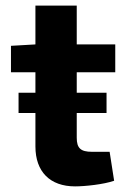

<svg xmlns="http://www.w3.org/2000/svg" viewBox="-20 -651 451 683"><path d="M253 -394H390V-493H253V-631H106V-493L19 -488V-394H106V-321H46V-249H106V-130C106 -40 158 12 247 12C282 12 349 5 386 -8L370 -111H307C267 -111 253 -124 253 -161V-249H359V-321H253Z"/></svg>

Font: SnT
Style: Bold
Weight: 700
Designer: Natanael Gama
Version: Version 1.001;PS 001.001;hotconv 1.0.70;makeotf.lib2.5.58329